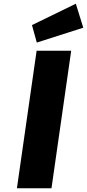

<svg xmlns="http://www.w3.org/2000/svg" viewBox="-20 -1013 468 1033"><path d="M71 0 177 -740H363L257 0ZM178 -784 152 -878 388 -993 428 -864Z"/></svg>

Font: Lexend ExtBd
Style: Italic
Weight: 800
Italic angle: -8.13011°
Designer: Bonnie Shaver-Troup, Thomas Jockin
Foundry: Lexend
Version: Version 1.007